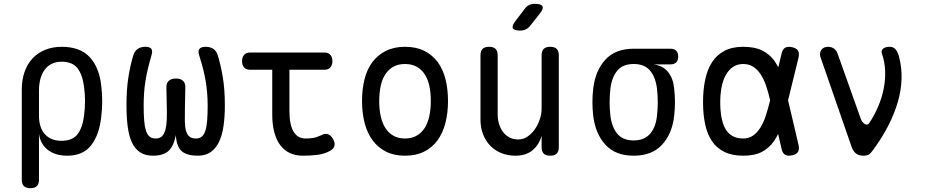

<svg xmlns="http://www.w3.org/2000/svg" viewBox="-20 -805 4840 1005"><path d="M139 180Q116 180 105 169Q94 158 94 135V-336Q94 -387 108.5 -428.5Q123 -470 150 -499Q177 -528 216 -544Q255 -560 303 -560Q400 -560 450 -505.5Q500 -451 510 -356Q515 -316 515 -275.5Q515 -235 510 -195Q500 -100 457.5 -45Q415 10 332 10Q270 10 230.5 -20.5Q191 -51 184 -105V135Q184 158 173 169Q162 180 139 180ZM302 -68Q359 -68 385.5 -102Q412 -136 420 -200Q425 -238 425 -275.5Q425 -313 420 -350Q412 -414 385.5 -448Q359 -482 302 -482Q274 -482 252 -471.5Q230 -461 215 -441.5Q200 -422 192 -394Q184 -366 184 -330V-200Q184 -137 215 -102.5Q246 -68 302 -68Z M1056 -560Q1081 -560 1097 -549Q1113 -538 1120 -515Q1135 -467 1146 -402.5Q1157 -338 1157 -254Q1157 -194 1150 -145.5Q1143 -97 1126.5 -62.5Q1110 -28 1083 -9Q1056 10 1015 10Q960 10 932.5 -12.5Q905 -35 900 -98Q889 -38 861 -14Q833 10 781 10Q740 10 713 -8Q686 -26 670.5 -59.5Q655 -93 648.5 -142Q642 -191 642 -254Q642 -339 652.5 -403.5Q663 -468 678 -516Q685 -538 701 -549Q717 -560 741 -560Q764 -560 772 -549.5Q780 -539 773 -516Q762 -478 754 -444.5Q746 -411 741 -379Q736 -347 734 -316Q732 -285 732 -251Q732 -208 734.5 -176Q737 -144 743.5 -122.5Q750 -101 762.5 -90.5Q775 -80 794 -80Q817 -80 829 -93Q841 -106 846.5 -128.5Q852 -151 853 -181Q854 -211 853 -246L851 -346Q850 -370 863.5 -382Q877 -394 901 -394Q925 -394 938 -382Q951 -370 950 -346L948 -243Q947 -203 947.5 -172Q948 -141 953.5 -121Q959 -101 971 -90.5Q983 -80 1006 -80Q1025 -80 1037 -90.5Q1049 -101 1055.5 -122.5Q1062 -144 1064.5 -176Q1067 -208 1067 -251Q1067 -285 1064.5 -316Q1062 -347 1057 -378Q1052 -409 1043.5 -442.5Q1035 -476 1023 -514Q1015 -537 1023.5 -548.5Q1032 -560 1056 -560Z M1679 -530Q1699 -530 1709.5 -517.5Q1720 -505 1720 -485Q1720 -465 1709.5 -452.5Q1699 -440 1679 -440H1495V-224Q1495 -152 1516.5 -116Q1538 -80 1580 -80Q1600 -80 1619 -83Q1638 -86 1661 -97Q1681 -108 1696.5 -102.5Q1712 -97 1723 -78Q1735 -58 1730.5 -41.5Q1726 -25 1707 -15Q1677 1 1642 5.5Q1607 10 1565 10Q1529 10 1499.5 -3Q1470 -16 1449 -42.5Q1428 -69 1416.5 -110Q1405 -151 1405 -207V-440H1288Q1268 -440 1257.5 -452.5Q1247 -465 1247 -485Q1247 -505 1257.5 -517.5Q1268 -530 1288 -530Z M2100 10Q2042 10 2000 -11.5Q1958 -33 1930 -71Q1902 -109 1888.5 -161.5Q1875 -214 1875 -276Q1875 -338 1888 -390Q1901 -442 1929 -479.5Q1957 -517 1999.5 -538.5Q2042 -560 2100 -560Q2159 -560 2201.5 -538.5Q2244 -517 2271.5 -479.5Q2299 -442 2312 -390Q2325 -338 2325 -276Q2325 -214 2311.5 -161.5Q2298 -109 2270.5 -71Q2243 -33 2200.5 -11.5Q2158 10 2100 10ZM2100 -80Q2135 -80 2160.5 -94.5Q2186 -109 2202.5 -134.5Q2219 -160 2227 -196.5Q2235 -233 2235 -276Q2235 -319 2227.5 -354.5Q2220 -390 2203.5 -415.5Q2187 -441 2161.5 -455.5Q2136 -470 2100 -470Q2064 -470 2038.5 -455.5Q2013 -441 1996.5 -415.5Q1980 -390 1972.5 -354Q1965 -318 1965 -275Q1965 -232 1973 -196Q1981 -160 1997.5 -134.5Q2014 -109 2039.5 -94.5Q2065 -80 2100 -80Z M2815 -234V-515Q2815 -538 2826 -549Q2837 -560 2860 -560Q2883 -560 2894 -549Q2905 -538 2905 -515V-35Q2905 -12 2894 -1Q2883 10 2860 10Q2837 10 2826 -1Q2815 -12 2815 -35V-94Q2801 -46 2767 -18Q2733 10 2678 10Q2638 10 2604.5 -3.5Q2571 -17 2546.5 -42Q2522 -67 2508.5 -102Q2495 -137 2495 -180V-515Q2495 -538 2506 -549Q2517 -560 2540 -560Q2563 -560 2574 -549Q2585 -538 2585 -515V-206Q2585 -180 2592 -156.5Q2599 -133 2612.5 -115Q2626 -97 2646 -86Q2666 -75 2693 -75Q2720 -75 2742.5 -91Q2765 -107 2781 -130.5Q2797 -154 2806 -182Q2815 -210 2815 -234ZM2755 -670Q2745 -657 2732 -651Q2719 -645 2703 -645Q2671 -645 2664.5 -657Q2658 -669 2678 -695L2726 -758Q2736 -772 2749 -778.5Q2762 -785 2779 -785Q2813 -785 2819.5 -772Q2826 -759 2805 -733Z M3489 -468H3401Q3451 -461 3477.5 -427.5Q3504 -394 3509 -340Q3513 -305 3513 -270Q3513 -235 3509 -200Q3499 -106 3446 -48Q3393 10 3297 10Q3201 10 3148.5 -48Q3096 -106 3085 -200Q3081 -235 3081 -270Q3081 -305 3085 -340Q3096 -435 3148.5 -492.5Q3201 -550 3297 -550H3489Q3509 -550 3519.5 -539.5Q3530 -529 3530 -509Q3530 -489 3519.5 -478.5Q3509 -468 3489 -468ZM3297 -70Q3326 -70 3347 -79Q3368 -88 3383 -105Q3398 -122 3407 -146Q3416 -170 3419 -200Q3423 -235 3423 -270Q3423 -305 3419 -340Q3412 -400 3383 -435Q3354 -470 3297 -470Q3240 -470 3211 -435Q3182 -400 3175 -340Q3171 -305 3171 -270Q3171 -235 3175 -200Q3182 -140 3211 -105Q3240 -70 3297 -70Z M4160 -46Q4165 -23 4157 -10Q4149 3 4126 8Q4103 13 4089.5 5Q4076 -3 4071 -26L4053 -104Q4043 -83 4031 -66Q4006 -30 3968 -10Q3930 10 3870 10Q3812 10 3771.5 -10Q3731 -30 3706.5 -66.5Q3682 -103 3671 -154.5Q3660 -206 3660 -270Q3660 -334 3671 -387Q3682 -440 3706.5 -478.5Q3731 -517 3771.5 -538.5Q3812 -560 3870 -560Q3930 -560 3968 -541.5Q4006 -523 4031 -490Q4043 -473 4054 -453L4071 -524Q4076 -547 4089.5 -555Q4103 -563 4126 -558Q4149 -553 4157 -540Q4165 -527 4160 -504L4105 -280ZM4011 -280 4010 -285Q4001 -325 3989 -359Q3977 -393 3960.5 -417.5Q3944 -442 3922 -456Q3900 -470 3870 -470Q3839 -470 3816.5 -454.5Q3794 -439 3779 -412Q3764 -385 3757 -348.5Q3750 -312 3750 -270Q3750 -228 3756 -193.5Q3762 -159 3775.5 -133.5Q3789 -108 3812.5 -94Q3836 -80 3870 -80Q3900 -80 3922 -95.5Q3944 -111 3960.5 -137.5Q3977 -164 3988.5 -199.5Q4000 -235 4010 -275Z M4437 -38 4274 -508Q4271 -518 4272.5 -527Q4274 -536 4279 -543.5Q4284 -551 4293 -555.5Q4302 -560 4314 -560Q4332 -560 4345 -551Q4358 -542 4364 -525L4485 -185Q4493 -163 4507.5 -155.5Q4522 -148 4530 -161Q4558 -203 4577.5 -249.5Q4597 -296 4606 -343Q4615 -390 4613 -436.5Q4611 -483 4596 -525Q4593 -534 4595.5 -540.5Q4598 -547 4604 -551.5Q4610 -556 4618.5 -558Q4627 -560 4636 -560Q4659 -560 4670 -544Q4681 -528 4686 -508Q4701 -450 4699 -391Q4697 -332 4680 -273Q4663 -214 4633.5 -155Q4604 -96 4563 -38Q4549 -18 4537.5 -4Q4526 10 4500 10Q4475 10 4460 -2Q4445 -14 4437 -38Z"/></svg>

Font: Maple Mono NL
Style: Regular
Weight: 400
Monospace: yes
Designer: subframe7536
Version: Version 7.000